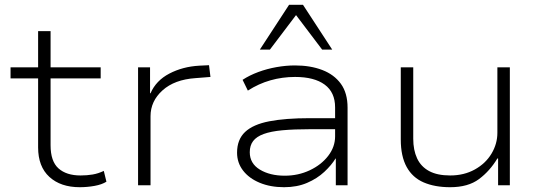

<svg xmlns="http://www.w3.org/2000/svg" viewBox="-20 -773 2260 801"><path d="M313 8Q233 8 186 -35Q139 -78 139 -158V-446H24V-492H139V-643H191V-492H400V-446H191V-167Q191 -100 224 -70.5Q257 -41 316 -41Q343 -41 366.5 -45Q390 -49 413 -60L424 -15Q405 -3 374.5 2.5Q344 8 313 8Z M556 0V-492H606V-384H608Q631 -437 686.5 -466Q742 -495 811 -499L852 -501L858 -452L795 -447Q708 -441 658 -396Q608 -351 608 -288V0Z M1165 8Q1108 8 1063.5 -10.5Q1019 -29 994 -61.5Q969 -94 969 -136Q969 -191 1002.5 -222.5Q1036 -254 1103.5 -267Q1171 -280 1272 -280H1391V-234H1275Q1206 -234 1158 -229.5Q1110 -225 1080 -214Q1050 -203 1036 -184.5Q1022 -166 1022 -138Q1022 -91 1064 -65.5Q1106 -40 1168 -40Q1224 -40 1272 -62.5Q1320 -85 1349 -122.5Q1378 -160 1378 -204V-325Q1378 -388 1334.5 -420Q1291 -452 1211 -452Q1158 -452 1108.5 -438Q1059 -424 1014 -395L992 -440Q1021 -459 1057.5 -472.5Q1094 -486 1133.5 -493Q1173 -500 1211 -500Q1275 -500 1324.5 -481Q1374 -462 1402 -423.5Q1430 -385 1430 -324V0H1381V-111L1380 -112Q1363 -84 1333 -56Q1303 -28 1261 -10Q1219 8 1165 8ZM1064 -566 1186 -753H1244L1366 -566H1324L1215 -710L1106 -566Z M1858 8Q1794 8 1747.5 -12Q1701 -32 1676.5 -76.5Q1652 -121 1652 -191V-492H1704V-194Q1704 -147 1720 -112.5Q1736 -78 1770 -59.5Q1804 -41 1858 -41Q1916 -41 1961 -66Q2006 -91 2030.5 -132Q2055 -173 2055 -219V-492H2107V0H2058V-112H2055Q2024 -60 1978.5 -26Q1933 8 1858 8Z"/></svg>

Font: Nunito Sans 7pt SemiExpanded ExtraLight
Style: Regular
Weight: 250
Width: 6
Designer: Vernon Adams
Foundry: Vernon Adams
Version: Version 3.101;gftools[0.9.27]